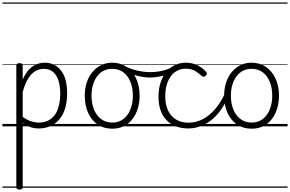

<svg xmlns="http://www.w3.org/2000/svg" viewBox="-20 -1030 2364 1565"><path d="M139 515Q125 515 119 510.5Q113 506 113 496V-496Q113 -506 119.5 -510.5Q126 -515 140 -515Q153 -515 159 -510.5Q165 -506 165 -496V-382Q189 -436 218.5 -465.5Q248 -495 280 -507Q312 -519 345 -519Q426 -519 476.5 -456.5Q527 -394 527 -269Q527 -217 517.5 -173Q508 -129 489 -94Q470 -59 441.5 -34.5Q413 -10 376.5 3.5Q340 17 295 17Q261 17 229 6.5Q197 -4 165 -26V496Q165 506 158.5 510.5Q152 515 139 515ZM165 -77Q200 -52 233 -41.5Q266 -31 297 -31Q329 -31 356 -40.5Q383 -50 404.5 -69Q426 -88 440.5 -116Q455 -144 463 -182Q471 -220 471 -267Q471 -328 456.5 -373.5Q442 -419 412 -444Q382 -469 336 -469Q301 -469 268.5 -450.5Q236 -432 210 -390.5Q184 -349 165 -280ZM0 490H597V500H0ZM0 -20H597V0H0ZM0 -505H597V-500H0ZM0 -1010H597V-1000H0Z M895 19Q827 19 776.5 -15Q726 -49 698.5 -109.5Q671 -170 671 -250Q671 -310 687.5 -359Q704 -408 734.5 -444Q765 -480 805.5 -499.5Q846 -519 895 -519Q961 -519 1011 -485Q1061 -451 1089.5 -390.5Q1118 -330 1118 -250Q1118 -203 1107.5 -161.5Q1097 -120 1078 -87Q1059 -54 1032 -30Q1005 -6 970.5 6.5Q936 19 895 19ZM895 -31Q934 -31 964.5 -46.5Q995 -62 1017 -91.5Q1039 -121 1051 -161.5Q1063 -202 1063 -250Q1063 -315 1042.5 -364.5Q1022 -414 984.5 -441.5Q947 -469 895 -469Q856 -469 825 -453.5Q794 -438 772 -408.5Q750 -379 738 -339Q726 -299 726 -250Q726 -186 746.5 -136.5Q767 -87 805 -59Q843 -31 895 -31ZM587 490H1188V500H587ZM587 -20H1188V0H587ZM587 -505H1188V-500H587ZM587 -1010H1188V-1000H587Z M1201 -398Q1155 -398 1096.5 -413Q1038 -428 979 -459Q971 -464 969.5 -471Q968 -478 970.5 -485Q973 -492 979 -495Q985 -498 993 -494Q1023 -477 1059 -465.5Q1095 -454 1132.5 -448Q1170 -442 1204 -442Q1237 -442 1271 -447Q1305 -452 1335.5 -462Q1366 -472 1386 -486Q1395 -492 1402.5 -486Q1410 -480 1411.5 -470Q1413 -460 1402 -453Q1358 -425 1304.5 -411.5Q1251 -398 1201 -398ZM1188 490V500ZM1188 -20V0ZM1188 -505V-500ZM1188 -1010V-1000Z M1516 17Q1402 17 1337 -51Q1272 -119 1272 -241Q1272 -302 1287.5 -352.5Q1303 -403 1332 -440Q1361 -477 1402.5 -498Q1444 -519 1497 -519Q1543 -519 1587 -499Q1631 -479 1662 -442Q1667 -435 1666.5 -428.5Q1666 -422 1657 -413Q1648 -404 1640 -404Q1632 -404 1626 -410Q1596 -437 1567.5 -453.5Q1539 -470 1494 -470Q1457 -470 1426 -454.5Q1395 -439 1373 -409.5Q1351 -380 1339 -338.5Q1327 -297 1327 -244Q1327 -178 1349.5 -130Q1372 -82 1414.5 -56Q1457 -30 1517 -30Q1528 -30 1533.5 -23Q1539 -16 1539 -6.5Q1539 3 1533.5 10Q1528 17 1516 17ZM1188 490H1723V500H1188ZM1188 -20H1723V0H1188ZM1188 -505H1723V-500H1188ZM1188 -1010H1723V-1000H1188Z M1515 17Q1506 17 1501.5 10Q1497 3 1497 -6.5Q1497 -16 1502.5 -23Q1508 -30 1517 -30Q1577 -30 1631.5 -58Q1686 -86 1731.5 -138.5Q1777 -191 1811 -264Q1815 -272 1823.5 -271Q1832 -270 1839 -263.5Q1846 -257 1841 -247Q1807 -162 1756 -103Q1705 -44 1643.5 -13.5Q1582 17 1515 17ZM1723 490V500ZM1723 -20V0ZM1723 -505V-500ZM1723 -1010V-1000Z M2031 19Q1963 19 1912.5 -15Q1862 -49 1834.5 -109.5Q1807 -170 1807 -250Q1807 -310 1823.5 -359Q1840 -408 1870.5 -444Q1901 -480 1941.5 -499.5Q1982 -519 2031 -519Q2097 -519 2147 -485Q2197 -451 2225.5 -390.5Q2254 -330 2254 -250Q2254 -203 2243.5 -161.5Q2233 -120 2214 -87Q2195 -54 2168 -30Q2141 -6 2106.5 6.5Q2072 19 2031 19ZM2031 -31Q2070 -31 2100.5 -46.5Q2131 -62 2153 -91.5Q2175 -121 2187 -161.5Q2199 -202 2199 -250Q2199 -315 2178.5 -364.5Q2158 -414 2120.5 -441.5Q2083 -469 2031 -469Q1992 -469 1961 -453.5Q1930 -438 1908 -408.5Q1886 -379 1874 -339Q1862 -299 1862 -250Q1862 -186 1882.5 -136.5Q1903 -87 1941 -59Q1979 -31 2031 -31ZM1723 490H2324V500H1723ZM1723 -20H2324V0H1723ZM1723 -505H2324V-500H1723ZM1723 -1010H2324V-1000H1723Z"/></svg>

Font: Playwrite NG Modern Guides
Style: Regular
Weight: 400
Designer: Veronika Burian, José Scaglione
Foundry: TypeTogether
Version: Version 1.003